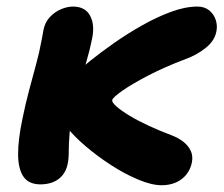

<svg xmlns="http://www.w3.org/2000/svg" viewBox="-20 -546 674 579"><path d="M467.4 12.6Q437.4 12.6 396.6 -4.5Q355.8 -21.6 314.5 -48.4Q273.2 -75.2 238.3 -105Q203.4 -134.8 184.4 -159.2Q168.6 -178.2 161.5 -200Q154.4 -221.8 158.6 -245.2Q163 -263.8 174.7 -284.6Q186.4 -305.4 208 -324.8Q222.2 -338.4 252.4 -362.8Q282.6 -387.2 322.6 -415.3Q362.6 -443.4 407.1 -468.7Q451.6 -494 495.1 -510.1Q538.6 -526.2 575.2 -526.2Q596.8 -526.2 610.8 -514.8Q624.8 -503.4 630.4 -486.5Q636 -469.6 632.8 -452.6Q628 -423.8 600.8 -401.9Q573.6 -380 538.6 -367.4Q477.8 -344.6 428.1 -318.8Q378.4 -293 349 -272.4Q319.6 -251.8 318.4 -244Q317.2 -237.6 330.9 -225.3Q344.6 -213 369.9 -197.6Q395.2 -182.2 429 -166.6Q462.8 -151 500 -137Q517.6 -130.2 532.3 -119Q547 -107.8 554.8 -92Q562.6 -76.2 558.6 -55.8Q554.6 -35.8 542.2 -20Q529.8 -4.2 510.7 4.2Q491.6 12.6 467.4 12.6ZM102.2 10Q67.2 10 51.1 -12.8Q35 -35.6 34.6 -79.7Q34.2 -123.8 47.6 -187.4Q56.6 -231.8 67.7 -273.4Q78.8 -315 88.9 -352.3Q99 -389.6 104.2 -418.6Q106.2 -426.6 107.7 -436.5Q109.2 -446.4 111 -455.4Q115.8 -479.2 130.7 -494.9Q145.6 -510.6 164.4 -518.4Q183.2 -526.2 200 -526.2Q236.6 -526.2 251.5 -499Q266.4 -471.8 257.8 -429.6Q251.2 -396.2 240.3 -359.3Q229.4 -322.4 218.5 -287.5Q207.6 -252.6 201.6 -225Q192.4 -176 189.8 -143.3Q187.2 -110.6 187.3 -88.6Q187.4 -66.6 183.8 -50.4Q179.4 -30.2 167.7 -16.5Q156 -2.8 139.2 3.6Q122.4 10 102.2 10Z"/></svg>

Font: Shantell Sans Light
Style: Italic
Weight: 300
Italic angle: -11°
Designer: Stephen Nixon, Anya Danilova, Shantell Martin
Foundry: Arrow Type
Version: Version 1.008;[ac192a2d6]